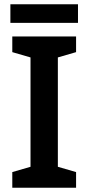

<svg xmlns="http://www.w3.org/2000/svg" viewBox="-20 -886 417 906"><path d="M339 0H38V-74L124 -99V-615L38 -640V-714H339V-640L253 -615V-99L339 -74ZM348 -866V-778H29V-866Z"/></svg>

Font: Noto Sans Khmer SemiBold
Style: Regular
Weight: 600
Version: Version 2.003